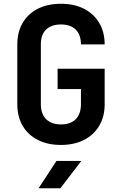

<svg xmlns="http://www.w3.org/2000/svg" viewBox="-20 -760 640 1020"><path d="M304 10Q233 10 181 -16.5Q129 -43 100.5 -91.5Q72 -140 72 -206V-524Q72 -590 100.5 -638.5Q129 -687 181 -713.5Q233 -740 304 -740Q374 -740 426 -713.5Q478 -687 507 -638.5Q536 -590 536 -524H410Q410 -575 382.5 -602.5Q355 -630 304 -630Q253 -630 225 -603Q197 -576 197 -525V-206Q197 -155 225 -127Q253 -99 304 -99Q355 -99 382.5 -127Q410 -155 410 -206V-287H286V-395H536V-206Q536 -140 507 -91.5Q478 -43 426 -16.5Q374 10 304 10ZM185 240 280 95H412L301 240Z"/></svg>

Font: JetBrains Mono NL
Style: Bold
Weight: 700
Monospace: yes
Designer: Philipp Nurullin, Konstantin Bulenkov
Foundry: JetBrains
Version: Version 2.305; ttfautohint (v1.8.4.7-5d5b)